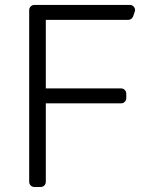

<svg xmlns="http://www.w3.org/2000/svg" viewBox="-20 -747 626 767"><path d="M96.6 -20.6V-706.7Q96.6 -715.2 102.8 -721.2Q109 -727.3 117.5 -727.3H498.6Q507.5 -727.3 513.5 -721.2Q519.5 -715.2 519.5 -706.7Q519.5 -704.5 518.1 -699.6L511.7 -681.1Q509.2 -675.1 503.9 -671.3Q498.6 -667.6 492.2 -667.6H163V-393.8H463.8Q472.3 -393.8 478.3 -387.8Q484.4 -381.7 484.4 -373.2V-354.8Q484.4 -346.2 478.3 -340.2Q472.3 -334.2 463.8 -334.2H163V-20.6Q163 -12.1 157 -6Q150.9 0 142.4 0H117.5Q109 0 102.8 -6Q96.6 -12.1 96.6 -20.6Z"/></svg>

Font: DeltaSans Light
Style: Regular
Weight: 300
Designer: Rasmus Andersson
Foundry: rsms
Version: Version 3.012